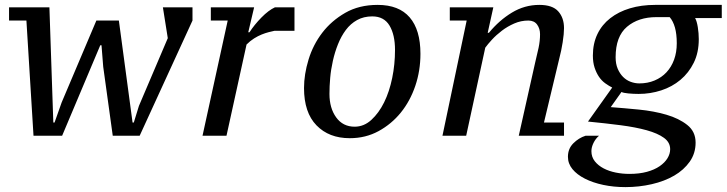

<svg xmlns="http://www.w3.org/2000/svg" viewBox="-20 -555 2971 785"><path d="M548 -122 527 -54H522L466 -471H374L232 -136L203 -54H198L182 -525H17V-471H88L117 0H234L390 -370H395L402 -282L441 0H551L767 -471V-525H646L666 -399Z M1102 -429H1184V-525H1104C1086.7 -517 1068.3 -503.2 1049 -483.5C1029.7 -463.8 1013.3 -443.7 1000 -423H995L1019 -525H842V-471H911L808 0H906L988 -373C998 -383 1008.3 -391.3 1019 -398C1029.7 -404.7 1040 -410 1050 -414C1060 -418 1069.5 -421.2 1078.5 -423.5C1087.5 -425.8 1095.3 -427.7 1102 -429Z M1223 -195C1223 -128.3 1240 -77.5 1274 -42.5C1308 -7.5 1353.3 10 1410 10C1453.3 10 1492.7 0.3 1528 -19C1563.3 -38.3 1593.7 -63.7 1619 -95C1644.3 -126.3 1664 -162.7 1678 -204C1692 -245.3 1699 -289 1699 -335C1699 -400.3 1684.3 -450 1655 -484C1625.7 -518 1582 -535 1524 -535C1473.3 -535 1429.2 -524.2 1391.5 -502.5C1353.8 -480.8 1322.5 -453.7 1297.5 -421C1272.5 -388.3 1253.8 -351.8 1241.5 -311.5C1229.2 -271.2 1223 -232.3 1223 -195ZM1502 -488C1534 -488 1557.5 -475.5 1572.5 -450.5C1587.5 -425.5 1595 -392.3 1595 -351C1595 -311.7 1591.2 -273.3 1583.5 -236C1575.8 -198.7 1564.8 -165.5 1550.5 -136.5C1536.2 -107.5 1518.8 -83.7 1498.5 -65C1478.2 -46.3 1455.3 -37 1430 -37C1398 -37 1372.8 -49.7 1354.5 -75C1336.2 -100.3 1327 -132.3 1327 -171C1327 -191.7 1328 -213.5 1330 -236.5C1332 -259.5 1335.7 -282.8 1341 -306.5C1346.3 -330.2 1353.3 -352.8 1362 -374.5C1370.7 -396.2 1381.3 -415.5 1394 -432.5C1406.7 -449.5 1422 -463 1440 -473C1458 -483 1478.7 -488 1502 -488Z M2168 -299 2101 0H2199H2286V-54H2204L2267 -317C2272.3 -337 2276.8 -358.7 2280.5 -382C2284.2 -405.3 2286 -424.7 2286 -440C2286 -468 2278.2 -490.8 2262.5 -508.5C2246.8 -526.2 2221 -535 2185 -535C2145 -535 2107.7 -524.5 2073 -503.5C2038.3 -482.5 2007 -455 1979 -421H1974L1997 -525H1819V-471H1888L1789 0H1886L1964 -360C1970.7 -369.3 1979.8 -380.3 1991.5 -393C2003.2 -405.7 2016.7 -417.8 2032 -429.5C2047.3 -441.2 2064.2 -451 2082.5 -459C2100.8 -467 2120 -471 2140 -471C2156 -471 2168 -465.5 2176 -454.5C2184 -443.5 2188 -430.3 2188 -415C2188 -397 2186 -378.5 2182 -359.5C2178 -340.5 2173.3 -320.3 2168 -299Z M2720 55C2720 67.7 2716.3 80 2709 92C2701.7 104 2691 114.8 2677 124.5C2663 134.2 2645.7 141.8 2625 147.5C2604.3 153.2 2580.3 156 2553 156C2534.3 156 2515.8 154.2 2497.5 150.5C2479.2 146.8 2462.7 141.2 2448 133.5C2433.3 125.8 2421.3 116.2 2412 104.5C2402.7 92.8 2398 79 2398 63C2398 52.3 2400.8 41.2 2406.5 29.5C2412.2 17.8 2419.7 8 2429 0H2374C2355.3 6 2338.7 16.3 2324 31C2309.3 45.7 2302 64 2302 86C2302 104.7 2308.2 121.5 2320.5 136.5C2332.8 151.5 2349.8 164.5 2371.5 175.5C2393.2 186.5 2418.2 195 2446.5 201C2474.8 207 2505 210 2537 210C2574.3 210 2610.3 206 2645 198C2679.7 190 2710.2 178.3 2736.5 163C2762.8 147.7 2784 128.7 2800 106C2816 83.3 2824 57.3 2824 28C2824 -2 2812.7 -26 2790 -44C2767.3 -62 2738.8 -76 2704.5 -86C2670.2 -96 2632.7 -103 2592 -107C2551.3 -111 2513 -114.3 2477 -117L2521 -179C2525.7 -176.3 2535 -174.3 2549 -173C2563 -171.7 2577 -171 2591 -171C2623 -171 2653.8 -175.8 2683.5 -185.5C2713.2 -195.2 2739.3 -209.5 2762 -228.5C2784.7 -247.5 2802.8 -270.8 2816.5 -298.5C2830.2 -326.2 2837 -358.3 2837 -395C2837 -411 2835.7 -427.3 2833 -444C2830.3 -460.7 2826.7 -473 2822 -481H2931V-535H2659C2621 -535 2586.5 -530.3 2555.5 -521C2524.5 -511.7 2497.7 -498.2 2475 -480.5C2452.3 -462.8 2434.8 -441.2 2422.5 -415.5C2410.2 -389.8 2404 -360.7 2404 -328C2404 -309.3 2406.3 -292.8 2411 -278.5C2415.7 -264.2 2421.7 -251.7 2429 -241C2436.3 -230.3 2444.8 -221.5 2454.5 -214.5C2464.2 -207.5 2473.7 -201.7 2483 -197L2384 -58C2432 -53.3 2476.5 -48.3 2517.5 -43C2558.5 -37.7 2594 -30.8 2624 -22.5C2654 -14.2 2677.5 -3.8 2694.5 8.5C2711.5 20.8 2720 36.3 2720 55ZM2664 -485H2718C2727.3 -474.3 2734.5 -460.2 2739.5 -442.5C2744.5 -424.8 2747 -403.3 2747 -378C2747 -353.3 2743.3 -331 2736 -311C2728.7 -291 2718.3 -273.8 2705 -259.5C2691.7 -245.2 2675.5 -234 2656.5 -226C2637.5 -218 2616.7 -214 2594 -214C2582 -214 2570.2 -216.2 2558.5 -220.5C2546.8 -224.8 2536.5 -231.5 2527.5 -240.5C2518.5 -249.5 2511.2 -260.7 2505.5 -274C2499.8 -287.3 2497 -303 2497 -321C2497 -377.7 2512.5 -419.2 2543.5 -445.5C2574.5 -471.8 2614.7 -485 2664 -485Z"/></svg>

Font: PT Serif Caption
Style: Italic
Weight: 400
Italic angle: -12°
Designer: A.Korolkova, O.Umpeleva, V.Yefimov
Foundry: ParaType Ltd
Version: Version 1.000W OFL